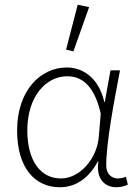

<svg xmlns="http://www.w3.org/2000/svg" viewBox="-20 -776 578 808"><path d="M232 12C298 12 353 -25 392 -97H394C383 -24 420 12 470 12C491 12 507 6 518 1L510 -32C500 -28 487 -25 475 -25C449 -25 427 -46 427 -78C427 -175 459 -344 485 -480H445L421 -347H419C394 -453 325 -492 261 -492C151 -492 52 -396 52 -227C52 -69 127 12 232 12ZM237 -25C147 -25 95 -104 95 -227C95 -373 176 -455 262 -455C310 -455 373 -434 404 -298L396 -203C389 -106 314 -25 237 -25ZM289 -560 355 -746 307 -756 258 -567Z"/></svg>

Font: Source Sans Pro Light
Style: Regular
Weight: 300
Designer: Paul D. Hunt
Foundry: Adobe Systems Incorporated
Version: Version 3.006;hotconv 1.0.111;makeotfexe 2.5.65597